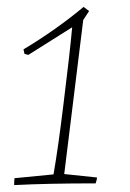

<svg xmlns="http://www.w3.org/2000/svg" viewBox="-20 -531 377 556"><path d="M21 5Q21 -8 22 -15L135 -26Q149 -107 164 -231Q182 -375 189 -452L62 -372L51 -375L48 -388Q143 -445 222 -511L238 -499L221 -473L166 -27L261 -17Q261 -12 257 0Q118 0 21 5Z"/></svg>

Font: Albura ExtraLight
Style: Italic
Weight: 156
Italic angle: -7°
Designer: Mercedes Jáuregui
Foundry: Omnibus-Type Team
Version: Version 1.000